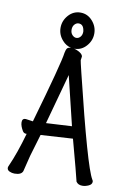

<svg xmlns="http://www.w3.org/2000/svg" viewBox="-100 -975 700 1048"><g transform="rotate(10 250.0 -450.5)"><path d="M432.1 14.2Q409.2 14.2 397.9 -2Q390.1 -37.1 337.9 -230L160.2 -219.2Q150.9 -186 124 -97.2L102.1 -8.8Q94.2 13.2 56.2 13.2Q42 13.2 28.6 7.1Q15.1 1 15.1 -12.2Q15.1 -17.1 19 -24.9Q53.2 -101.1 84 -210.9Q85 -210.9 85 -211.9H81.1Q68.8 -211.9 62 -222.9Q55.2 -233.9 50.5 -246.3Q45.9 -258.8 45.9 -270Q45.9 -291 64.9 -291L106 -285.2Q204.1 -626 210.9 -683.1Q213.9 -700.2 220.2 -709Q226.1 -715.8 241.2 -716.8Q212.9 -723.1 192.9 -746.1Q166 -775.9 166 -814.9Q166 -854 193.1 -884.5Q220.2 -915 259.8 -915Q298.8 -915 325.9 -884.5Q353 -854 353 -814.9Q353 -775.9 325.9 -745.4Q298.8 -714.8 259.8 -714.8H258.8Q269 -712.9 280.8 -707Q301.8 -696.8 306.2 -686Q308.1 -684.1 308.1 -679.2Q308.1 -673.8 306.6 -668.5Q305.2 -663.1 305.2 -659.2Q305.2 -654.8 320.8 -590.8Q441.9 -91.8 481 -27.8Q484.9 -22.9 484.9 -17.1Q484.9 -2 467 6.1Q449.2 14.2 432.1 14.2ZM178.2 -288.1 320.8 -295.9 254.9 -567.9ZM259.8 -774.9Q272.9 -774.9 282.5 -785.9Q292 -796.9 292 -814.9Q288.1 -855 259.8 -855Q247.1 -855 237.1 -844Q227.1 -833 227.1 -814.9Q227.1 -796.9 237.5 -785.9Q248 -774.9 259.8 -774.9Z"/></g></svg>

Font: LXGW WenKai Mono GB Screen
Style: Regular
Weight: 400
Monospace: yes
Designer: LXGW / Fontworks Inc.
Foundry: LXGW / Fontworks Inc.
Version: Version 1.510;January 18,2025